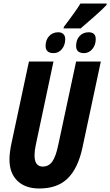

<svg xmlns="http://www.w3.org/2000/svg" viewBox="-20 -1065 628 1095"><path d="M34 -155Q34 -191 44 -241L145 -714H285L184 -238Q177 -207 177 -179Q177 -115 224 -115Q258 -115 278.5 -144Q299 -173 313 -242L414 -714H555L450 -222Q425 -106 366.5 -48Q308 10 204 10Q124 10 79 -34Q34 -78 34 -155ZM345 -913 367 -942Q374 -952 397 -983Q420 -1014 439 -1045H588V-1037Q569 -1016 520.5 -973Q472 -930 440 -903H342ZM240 -803Q240 -837 260 -859Q280 -881 312 -881Q331 -881 341.5 -870.5Q352 -860 352 -842Q352 -808 333 -785Q314 -762 286 -762Q240 -762 240 -803ZM414 -803Q414 -838 434 -859.5Q454 -881 485 -881Q526 -881 526 -842Q526 -808 506.5 -785Q487 -762 459 -762Q414 -762 414 -803Z"/></svg>

Font: Noto Sans Display Ex Bold Cond
Style: Italic
Weight: 800
Width: 3
Italic angle: -12°
Designer: Monotype Design team
Foundry: Monotype Imaging Inc.
Version: Version 1.000